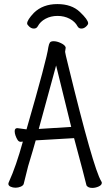

<svg xmlns="http://www.w3.org/2000/svg" viewBox="-20 -913 540 941"><path d="M432 8Q412 8 404 -4Q396 -39 343 -236L155 -225Q145 -188 118 -99L96 -11Q93 -3 81 2Q69 7 56 7Q43 7 32 2Q21 -3 21 -12Q21 -16 24 -22Q59 -99 92 -219Q87 -218 81 -218Q72 -218 66 -227.5Q60 -237 56 -248.5Q52 -260 52 -270Q52 -285 65 -285Q90 -281 110 -279Q210 -625 217 -682Q220 -698 224.5 -704.5Q229 -711 243 -711Q259 -711 278 -702Q297 -693 301 -683Q302 -682 302 -679Q302 -675 300.5 -669.5Q299 -664 299 -659Q299 -654 315 -590Q437 -89 476 -25Q479 -21 479 -17Q479 -6 463.5 1Q448 8 432 8ZM170 -281 329 -291Q304 -390 270 -531L255 -592ZM146 -773Q134 -773 123.5 -782.5Q113 -792 113 -798Q113 -815 146 -850Q190 -893 261 -893Q331 -893 371.5 -854.5Q412 -816 412 -799Q412 -792 401.5 -782.5Q391 -773 379 -773Q366 -773 360 -784Q348 -807 321.5 -821Q295 -835 262 -835Q229 -835 203 -821Q177 -807 165 -784Q159 -773 146 -773Z"/></svg>

Font: LXGW WenKai Mono Lite
Style: Regular
Weight: 400
Monospace: yes
Designer: LXGW / Fontworks Inc.
Foundry: LXGW / Fontworks Inc.
Version: Version 1.520; June 14, 2025